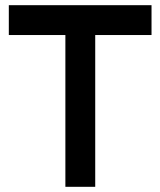

<svg xmlns="http://www.w3.org/2000/svg" viewBox="-20 -720 617 740"><path d="M14 -700V-585H232V0H347V-585H564V-700Z"/></svg>

Font: Unageo
Style: SemiBold
Weight: 600
Designer: Richard Sepsi
Foundry: Richard Sepsi
Version: Version 2.000